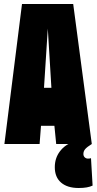

<svg xmlns="http://www.w3.org/2000/svg" viewBox="-20 -720 483 960"><path d="M2 0 90 -700H346L439 0H261L252 -91H185L178 0ZM200 -281H237L219 -577ZM373 220Q317 220 285.5 193Q254 166 254 116Q254 71 279 37.5Q304 4 345 -10L439 0Q415 15 406 25.5Q397 36 397 50Q397 60 403.5 66.5Q410 73 420 73Q429 73 435 71L443 208Q430 214 413.5 217Q397 220 373 220Z"/></svg>

Font: Georama ExtraCondensed Black
Style: Regular
Weight: 900
Width: 2
Designer: Jean-Baptiste Levee
Foundry: Production Type
Version: Version 1.000